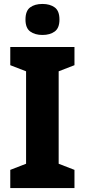

<svg xmlns="http://www.w3.org/2000/svg" viewBox="-20 -952 430 972"><path d="M357 0H32V-92L112 -123V-591L32 -622V-714H357V-622L277 -591V-123L357 -92ZM195 -932Q233 -932 257 -914.5Q281 -897 281 -853Q281 -810 257 -792.5Q233 -775 195 -775Q157 -775 133 -792.5Q109 -810 109 -853Q109 -897 132.5 -914.5Q156 -932 195 -932Z"/></svg>

Font: Noto Sans Hebrew SemiCondensed ExtraBold
Style: Regular
Weight: 800
Width: 4
Designer: Monotype Design Team
Foundry: Monotype Imaging Inc.
Version: Version 2.004; ttfautohint (v1.8.4.7-5d5b)